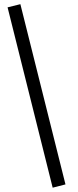

<svg xmlns="http://www.w3.org/2000/svg" viewBox="-20 -745 371 915"><path d="M231 149.4 16.1 -710 77.1 -725.1 292 133.8Z"/></svg>

Font: Elstob 6pt Medium
Style: Regular
Weight: 500
Designer: Peter S. Baker
Version: Version 1.015